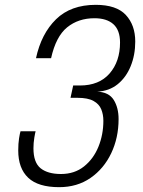

<svg xmlns="http://www.w3.org/2000/svg" viewBox="-20 -766 594 795"><path d="M382.5 -386.5Q431 -384.5 451 -352.2Q471 -320 471 -273Q471 -195.5 440.5 -131.5Q410 -67.5 354.8 -29.2Q299.5 9 225 9Q138 9 96.8 -30Q55.5 -69 55.5 -143Q55.5 -172 59 -193.8Q62.5 -215.5 65 -222.5H127.5Q126 -218.5 122.2 -196.5Q118.5 -174.5 118.5 -152Q118.5 -93 148.2 -69.2Q178 -45.5 232.5 -45.5Q288.5 -45.5 327.8 -76.8Q367 -108 387.5 -158.2Q408 -208.5 408 -266Q408 -292 399.2 -313.5Q390.5 -335 367.2 -348Q344 -361 300.5 -361H272L283 -412H311Q390.5 -412 433.8 -461.8Q477 -511.5 477 -590Q477 -641 449.5 -665.8Q422 -690.5 371 -690.5Q304.5 -690.5 258 -652.8Q211.5 -615 191.5 -525H129Q151 -626.5 212 -686.2Q273 -746 376.5 -746Q462 -746 501 -704Q540 -662 540 -594Q540 -538.5 521.2 -492.2Q502.5 -446 467.5 -417.5Q432.5 -389 382.5 -386.5Z"/></svg>

Font: Epilogue Light
Style: Italic
Weight: 300
Italic angle: -12°
Designer: Tyler Finck
Foundry: Etcetera Type Co
Version: Version 2.111; ttfautohint (v1.8.3)